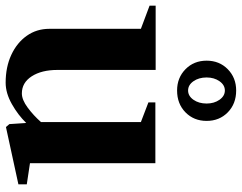

<svg xmlns="http://www.w3.org/2000/svg" viewBox="-120 -712 836 663"><g transform="rotate(90 297.5 -381.0)"><path d="M252 17Q198 17 156 -2.5Q114 -22 90 -56Q66 -90 66 -134V-450L-14 -480V-501H208V-162Q208 -107 230 -73Q252 -39 289 -39Q311 -39 338 -59Q365 -79 388 -105V-450L320 -476V-500H530V-67L603 -56V-27L405 16L395 4L391 -54Q364 -26 326 -4.5Q288 17 252 17ZM279 -575Q235 -575 205.5 -604Q176 -633 176 -677Q176 -721 205.5 -750Q235 -779 279 -779Q325 -779 354.5 -750Q384 -721 384 -677Q384 -633 354.5 -604Q325 -575 279 -575ZM279 -613Q298 -613 311 -631.5Q324 -650 324 -677Q324 -703 311 -721.5Q298 -740 279 -740Q260 -740 247 -721.5Q234 -703 234 -677Q234 -650 247 -631.5Q260 -613 279 -613Z"/></g></svg>

Font: Wittgenstein
Style: Bold
Weight: 700
Designer: Jörg Drees
Foundry: Jörg Drees
Version: Version 1.303; ttfautohint (v1.8.4.7-5d5b)